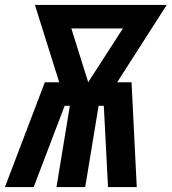

<svg xmlns="http://www.w3.org/2000/svg" viewBox="-42 -755 693 775"><path d="M-22 0 139 -423H197L99 -735H631L431 -423H489L510 0H394L377 -328H356L302 0H186L240 -328H219L94 0ZM314 -423 454 -640H246Z"/></svg>

Font: Iosevka Heavy Extended
Style: Italic
Weight: 900
Width: 7
Italic angle: -9°
Monospace: yes
Designer: Belleve Invis
Foundry: Belleve Invis
Version: Version 32.5.0; ttfautohint (v1.8.4)